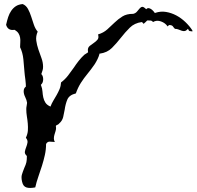

<svg xmlns="http://www.w3.org/2000/svg" viewBox="-20 -927 960 938"><path d="M919.9 -773.4Q910.2 -774.4 906.2 -775.4Q902.3 -776.4 898.4 -786.1Q889.6 -776.4 882.3 -775.4Q875 -774.4 867.7 -776.9Q860.4 -779.3 852.5 -782.7Q844.7 -786.1 835 -786.1Q830.1 -790 828.1 -793.5Q826.2 -796.9 823.7 -799.3Q821.3 -801.8 817.4 -803.2Q813.5 -804.7 805.7 -804.7L798.8 -797.9Q788.1 -814.5 766.6 -822.3Q745.1 -830.1 727.5 -819.3Q722.7 -826.2 714.8 -826.7Q707 -827.1 699.2 -827.1Q695.3 -822.3 690.9 -818.8Q686.5 -815.4 681.6 -810.5L673.8 -819.3H672.9Q636.7 -814.5 613.8 -791.5Q590.8 -768.6 570.3 -742.2Q549.8 -715.8 526.9 -692.9Q503.9 -669.9 467.8 -665H465.8V-663.1Q462.9 -651.4 456.5 -638.2Q450.2 -625 441.9 -612.3Q433.6 -599.6 424.3 -587.9Q415 -576.2 408.2 -567.4Q389.6 -544.9 375 -522Q360.4 -499 350.6 -470.7Q318.4 -462.9 309.1 -440.9Q299.8 -418.9 295.9 -390.6Q293 -373 288.6 -355Q284.2 -336.9 269.5 -324.2Q266.6 -320.3 262.7 -318.4Q258.8 -316.4 254.9 -314.5Q253.9 -313.5 252.9 -311.5Q252.9 -309.6 253.4 -306.6Q253.9 -303.7 253.9 -301.8Q253.9 -293.9 251 -285.2Q248 -276.4 245.6 -267.6Q243.2 -258.8 243.2 -250Q243.2 -241.2 248 -233.4Q237.3 -233.4 224.6 -234.9Q211.9 -236.3 205.1 -223.6Q205.1 -196.3 199.2 -169.9Q193.4 -143.6 185.1 -117.2Q176.8 -90.8 167.5 -64.5Q158.2 -38.1 152.3 -11.7Q150.4 -11.7 149.9 -11.2Q149.4 -10.7 147.5 -10.7Q136.7 -8.8 127 -8.8Q117.2 -8.8 109.4 -11.2Q101.6 -13.7 96.2 -20Q90.8 -26.4 87.9 -39.1Q83 -60.5 86.9 -73.7Q90.8 -86.9 98.6 -106.4Q106.4 -123 108.9 -134.3Q111.3 -145.5 111.3 -164.1L110.4 -165V-166Q99.6 -175.8 101.6 -186.5Q103.5 -197.3 107.9 -208Q112.3 -218.8 114.3 -230.5Q116.2 -242.2 106.4 -253.9Q115.2 -272.5 116.2 -289.6Q117.2 -306.6 115.7 -323.7Q114.3 -340.8 111.3 -358.4Q108.4 -376 108.4 -394.5Q108.4 -401.4 110.4 -411.6Q112.3 -421.9 112.3 -424.8Q110.4 -438.5 103 -453.1Q95.7 -467.8 95.7 -481.4Q95.7 -496.1 106.4 -503.9Q106.4 -506.8 106 -516.6Q105.5 -526.4 104 -537.6Q102.5 -548.8 101.1 -559.6Q99.6 -570.3 99.6 -575.2Q97.7 -603.5 94.2 -637.2Q90.8 -670.9 78.1 -696.3Q78.1 -708 79.1 -720.2Q80.1 -732.4 78.1 -743.7Q76.2 -754.9 70.3 -764.2Q64.5 -773.4 51.8 -781.2H49.8Q18.6 -776.4 9.8 -805.7Q10.7 -807.6 10.7 -809.6Q14.6 -827.1 20 -843.8Q25.4 -860.4 34.7 -874Q43.9 -887.7 57.1 -896.5Q70.3 -905.3 90.8 -907.2Q107.4 -900.4 116.7 -883.3Q126 -866.2 132.3 -846.2Q138.7 -826.2 145.5 -806.2Q152.3 -786.1 164.1 -772.5Q154.3 -750 157.2 -728.5Q160.2 -707 167.5 -685.5Q174.8 -664.1 182.6 -643.1Q190.4 -622.1 190.4 -600.6Q190.4 -589.8 187.5 -582Q184.6 -574.2 181.6 -564.5L183.6 -563.5Q191.4 -553.7 190.9 -538.1Q190.4 -522.5 180.7 -513.7L179.7 -511.7L180.7 -509.8Q186.5 -495.1 187.5 -480Q188.5 -464.8 191.4 -451.2Q194.3 -437.5 201.7 -425.8Q209 -414.1 226.6 -406.2Q232.4 -421.9 240.7 -435.5Q249 -449.2 256.8 -462.9Q264.6 -476.6 271 -491.7Q277.3 -506.8 278.3 -524.4Q297.9 -539.1 312.5 -558.1Q327.1 -577.1 340.8 -596.7Q351.6 -613.3 364.3 -629.4Q377 -645.5 391.6 -659.2Q395.5 -662.1 399.9 -664.6Q404.3 -667 408.2 -669.9L410.2 -671.9Q410.2 -673.8 409.7 -676.8Q409.2 -679.7 409.2 -682.6Q409.2 -695.3 418.9 -703.1Q428.7 -710.9 439 -717.8Q449.2 -724.6 456.5 -733.4Q463.9 -742.2 459 -758.8Q485.4 -766.6 503.9 -783.2Q522.5 -799.8 540 -816.9Q557.6 -834 578.1 -846.7Q598.6 -859.4 629.9 -859.4H630.9Q642.6 -862.3 649.4 -870.6Q656.2 -878.9 662.1 -885.7Q668 -892.6 674.8 -893.6Q681.6 -894.5 694.3 -881.8Q699.2 -887.7 705.6 -887.2Q711.9 -886.7 717.8 -882.8Q723.6 -878.9 729 -873Q734.4 -867.2 736.3 -863.3L739.3 -864.3Q764.6 -873 791 -868.7Q817.4 -864.3 841.3 -851.6Q865.2 -838.9 885.7 -819.3Q906.2 -799.8 919.9 -778.3V-773.4Z"/></svg>

Font: Homemade Apple
Style: Regular
Weight: 400
Version: Version 1.001